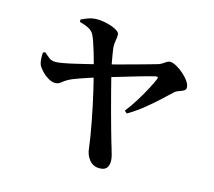

<svg xmlns="http://www.w3.org/2000/svg" viewBox="-114 -915 1228 1104"><g transform="rotate(15 500.0 -363.0)"><path d="M240.8 -734.5 239.7 -748.5Q262.1 -759.4 284.3 -767.1Q306.6 -774.8 335.4 -774.8Q352.8 -774.8 375.5 -770.8Q398.1 -766.8 419.8 -759.4Q441.4 -751.9 456 -741.8Q470.5 -731.6 470.5 -719.8Q470.8 -702.7 466.9 -683.6Q463.1 -664.5 464.3 -643.1Q465.9 -629.8 469.8 -604.7Q473.8 -579.5 479.3 -550.4Q484.9 -521.2 491.5 -495.9Q504.5 -443.2 519.1 -387.8Q533.8 -332.3 547.6 -280.2Q561.4 -228.1 573.8 -184.9Q586.2 -141.7 594.2 -113.5Q598.5 -98.9 604.6 -79.5Q610.7 -60.1 615.5 -40.9Q620.4 -21.7 620.4 -7.6Q620.4 20.9 607.3 35.2Q594.2 49.4 566.4 49.4Q528.2 49.4 505.3 21.2Q482.3 -6.9 478.8 -47.7Q475.4 -75.8 469.2 -114.8Q462.9 -153.8 454.3 -198.7Q445.7 -243.7 435.8 -290.7Q426 -337.8 415.1 -383.2Q404.2 -428.7 394 -467.9Q387.3 -494.3 379 -525.7Q370.6 -557.1 361.5 -587.7Q352.3 -618.3 343.6 -643.6Q334.8 -669 327.3 -683.7Q317.6 -703 295.4 -714.6Q273.1 -726.2 240.8 -734.5ZM93 -514.3Q109.7 -500.3 124.2 -488.2Q138.6 -476 164.2 -475.8Q178.8 -475.5 208.3 -480.9Q237.8 -486.2 276.3 -495.1Q314.7 -504 355.6 -514.2Q396.5 -524.5 434.4 -533.8Q467.4 -542 513.1 -554.3Q558.8 -566.6 604.8 -579.1Q650.8 -591.7 687.7 -602.1Q724.6 -612.5 740 -617Q758.2 -623.5 773.5 -635.4Q788.8 -647.3 801.7 -647.3Q817.8 -647.3 840 -635.1Q862.2 -622.8 883.4 -604.3Q904.7 -585.8 918.6 -565.5Q932.5 -545.3 932.5 -528.6Q932.5 -515.8 920.4 -509Q908.3 -502.2 893.3 -497.5Q878.4 -492.9 869.2 -484.6Q844.8 -461.8 809.6 -429Q774.5 -396.3 731.1 -361Q687.7 -325.7 637.4 -295.7L621.9 -308.2Q651.4 -346.2 677.3 -387.9Q703.2 -429.6 723.2 -467.4Q743.3 -505.2 753.7 -530.2Q758.2 -541.1 754.5 -543.8Q750.7 -546.5 740.3 -544.5Q725 -541.2 700.2 -534.3Q675.4 -527.4 643.8 -518.3Q612.2 -509.1 577.6 -498.7Q543.1 -488.3 508.6 -478.3Q474.2 -468.3 444.1 -459.1Q415 -450.8 383.3 -440.4Q351.6 -430 324.6 -420.5Q297.5 -411 282.9 -404.8Q248.7 -389.8 231 -374Q213.3 -358.3 192.7 -358.3Q173.2 -358.3 151.4 -371.4Q129.5 -384.5 111.6 -403.6Q93.7 -422.6 86.4 -438.8Q81.7 -450.7 80.5 -470.1Q79.3 -489.5 80.5 -509.4Z"/></g></svg>

Font: Source Han Serif JP VF
Style: Regular
Weight: 250
Designer: Ryoko NISHIZUKA 西塚涼子 (kana & ideographs); Frank Grießhammer (Latin, Greek & Cyrillic); Wenlong ZHANG 张文龙 (bopomofo); San
Foundry: Adobe
Version: Version 2.001;hotconv 1.1.0;makeotfexe 2.6.0